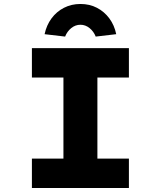

<svg xmlns="http://www.w3.org/2000/svg" viewBox="-20 -941 806 961"><path d="M139.7 0V-147.1H297.5V-552.9H139.7V-700H625.2V-552.9H467.5V-147.1H625.2V0ZM305.9 -757.9 203.2 -769.9Q212.8 -815.1 237.9 -849Q263 -883 300.2 -902Q337.4 -921.1 382.5 -921.1Q428.5 -921.1 465.2 -902Q501.9 -883 527.2 -849Q552.5 -815.1 561.7 -769.9L459 -757.9Q449.1 -783.5 428.4 -800.3Q407.7 -817.1 382.5 -817.1Q357.2 -817.1 336.5 -800.3Q315.8 -783.5 305.9 -757.9Z"/></svg>

Font: Lexend Giga
Style: Regular
Weight: 400
Designer: Bonnie Shaver-Troup, Thomas Jockin
Foundry: Lexend
Version: Version 1.007